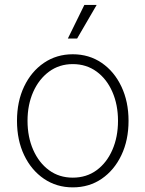

<svg xmlns="http://www.w3.org/2000/svg" viewBox="-20 -770 606 800"><path d="M283.2 10.7Q215.8 10.7 163.1 -25.1Q110.4 -61 80.6 -123.5Q50.8 -186 50.8 -266.6Q50.8 -347.2 80.6 -409.7Q110.4 -472.2 163.1 -508.1Q215.8 -543.9 283.2 -543.9Q351.1 -543.9 403.6 -508.1Q456.1 -472.2 485.8 -409.4Q515.6 -346.7 515.6 -266.6Q515.6 -186 485.8 -123.5Q456.1 -61 403.8 -25.1Q351.6 10.7 283.2 10.7ZM283.2 -29.8Q340.3 -29.8 382.6 -60.8Q424.8 -91.8 448.2 -145.5Q471.7 -199.2 471.7 -266.6Q471.7 -333.5 448.2 -387.2Q424.8 -440.9 382.3 -471.9Q339.8 -502.9 283.2 -502.9Q227.1 -502.9 184.6 -471.7Q142.1 -440.4 118.4 -387Q94.7 -333.5 94.7 -266.6Q94.7 -199.2 118.4 -145.5Q142.1 -91.8 184.3 -60.8Q226.6 -29.8 283.2 -29.8ZM262.7 -609.4 331.5 -749.5H382.8L301.3 -609.4Z"/></svg>

Font: Inter 20pt ExtraLight
Style: Regular
Weight: 250
Version: Version 4.001;git-66647c0bb